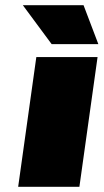

<svg xmlns="http://www.w3.org/2000/svg" viewBox="-20 -720 399 740"><path d="M286 0H50L120 -500H356ZM302 -700 359 -550H179L68 -700Z"/></svg>

Font: Fivo Sans Modern ExtBlk
Style: Regular
Weight: 900
Designer: Alexander Slobzheninov
Foundry: Alexander Slobzheninov
Version: 1.0